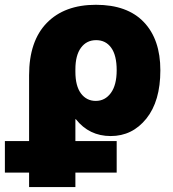

<svg xmlns="http://www.w3.org/2000/svg" viewBox="-67 -550 713 790"><path d="M-46.9 30.3H52.7V-240.2Q52.7 -380.9 125.5 -455.6Q198.2 -530.3 327.6 -530.3Q457 -530.3 524.9 -459Q592.8 -387.7 592.8 -260.7Q592.8 -133.8 535.2 -62Q477.5 9.8 388.7 9.8Q299.8 9.8 245.1 -59.6H243.2V30.3H413.1V160.2H243.2V219.7H52.7V160.2H-46.9ZM243.2 -254.9Q243.2 -196.3 266.1 -165.5Q289.1 -134.8 327.1 -134.8Q365.2 -134.8 389.2 -167.5Q413.1 -200.2 413.1 -261.2Q413.1 -322.3 390.6 -353.5Q368.2 -384.8 328.6 -384.8Q289.1 -384.8 266.1 -353.5Q243.2 -322.3 243.2 -264.6Z"/></svg>

Font: GenEi M Gothic v2 Black
Style: Regular
Weight: 900
Version: Version 2.0